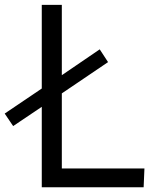

<svg xmlns="http://www.w3.org/2000/svg" viewBox="-94 -789 699 809"><path d="M82 0V-338.9L-38.6 -257.8L-74.2 -310.5L82 -416V-768.6H166.5V-472.2L326.2 -581.1L361.3 -527.3L166.5 -395.5V-79.1H514.6L511.2 0Z"/></svg>

Font: Duru Sans
Style: Regular
Weight: 400
Designer: Onur Yazõcõgil
Foundry: Onur Yazõcõgil
Version: Version 1.002